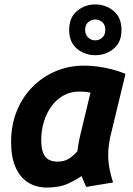

<svg xmlns="http://www.w3.org/2000/svg" viewBox="-20 -834 600 866"><path d="M189 12Q140 11 104.5 -12.5Q69 -36 49.5 -81Q30 -126 30 -193Q30 -269 55.5 -332.5Q81 -396 126.5 -442Q172 -488 231.5 -513Q291 -538 358 -538Q388 -538 419 -534Q450 -530 482 -522Q514 -514 546 -501L477 -215Q473 -195 470.5 -175.5Q468 -156 468 -136Q468 -103 474 -72.5Q480 -42 490 -11L369 9Q365 1 357.5 -16.5Q350 -34 348 -40Q326 -24 287.5 -6Q249 12 189 12ZM239 -105Q271 -105 292 -119Q313 -133 329 -152Q331 -169 333.5 -183Q336 -197 340 -216L388 -416Q375 -419 362 -420Q349 -421 337 -421Q298 -421 266 -403Q234 -385 212 -354.5Q190 -324 178 -285Q166 -246 166 -204Q166 -165 175 -143.5Q184 -122 200.5 -113.5Q217 -105 239 -105ZM409 -585Q363 -585 327.5 -614Q292 -643 292 -699Q292 -755 327.5 -784.5Q363 -814 409 -814Q457 -814 492.5 -784.5Q528 -755 528 -699Q528 -643 492.5 -614Q457 -585 409 -585ZM409 -652Q428 -652 441.5 -664.5Q455 -677 455 -699Q455 -722 441.5 -734Q428 -746 409 -746Q392 -746 378 -734Q364 -722 364 -699Q364 -677 378 -664.5Q392 -652 409 -652Z"/></svg>

Font: Ubuntu Sans Mono
Style: Italic
Weight: 400
Italic angle: -13.5°
Monospace: yes
Designer: Dalton Maag Ltd
Foundry: Dalton Maag Ltd
Version: Version 1.006